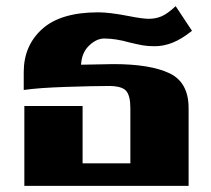

<svg xmlns="http://www.w3.org/2000/svg" viewBox="-20 -603 686 623"><path d="M59 -259H248V-73H403V-252Q403 -293 389 -308.5Q375 -324 333 -324Q283 -324 193.5 -321Q104 -318 57 -311V-369Q57 -455 117 -509Q177 -563 299 -563Q335 -563 397 -551Q442 -542 463 -542Q485 -542 504 -550Q523 -558 550 -583L603 -503Q569 -476 540 -464.5Q511 -453 482 -453Q459 -453 442.5 -456Q426 -459 401 -465Q356 -478 318 -478Q293 -478 269 -455Q245 -432 243 -393L348 -395Q467 -395 529.5 -365.5Q592 -336 592 -252V0H59Z"/></svg>

Font: Taviraj ExtraBold
Style: Regular
Weight: 800
Designer: Katatrad Team
Foundry: CadsonDemak
Version: Version 1.001